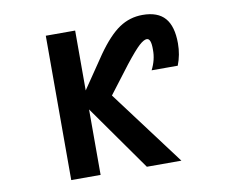

<svg xmlns="http://www.w3.org/2000/svg" viewBox="-81 -855 1162 962"><g transform="rotate(-10 500.0 -374.5)"><path d="M701.2 -627.9Q686.5 -627.9 662.1 -606Q637.7 -584 586.9 -519.5L480.5 -379.9L766.6 2H590.8L355.5 -331.1V2H206.1V-732.4H355.5V-427.7L467.8 -592.8Q528.3 -678.7 582 -714.8Q635.7 -751 701.2 -751Q778.3 -751 814.9 -709Q851.6 -667 851.6 -580.1Q851.6 -521.5 831.1 -469.7H698.2Q723.6 -519.5 722.7 -570.3Q723.6 -627.9 701.2 -627.9Z"/></g></svg>

Font: Gen Shin Gothic Monospace Bold
Style: Bold
Weight: 700
Designer: [Source Han Sans]
Ryoko NISHIZUKA  (kana & ideographs); Paul D. Hunt (Latin, Greek & Cyrillic); Wenlong ZHANG  (bopomofo
Version: Version 1.002.20150607